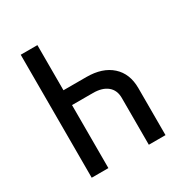

<svg xmlns="http://www.w3.org/2000/svg" viewBox="-170 -858 939 987"><g transform="rotate(-30 300.0 -365.0)"><path d="M190 -730V-462H326Q421 -462 475 -413.5Q529 -365 529 -279V0H430V-278Q430 -324 399.5 -349Q369 -374 314 -374H190V0H91V-730Z"/></g></svg>

Font: JetBrains Mono NL Medium
Style: Regular
Weight: 500
Monospace: yes
Designer: Philipp Nurullin, Konstantin Bulenkov
Foundry: JetBrains
Version: Version 2.305; ttfautohint (v1.8.4.7-5d5b)